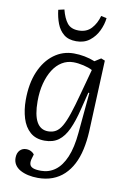

<svg xmlns="http://www.w3.org/2000/svg" viewBox="-105 -824 752 1116"><g transform="rotate(10 271.0 -265.5)"><path d="M409 -308 403 -309 377 -205Q360 -135 337.5 -86.5Q315 -38 282.5 -14Q250 10 201 10Q148 10 115 -19Q82 -48 67 -97Q52 -146 52 -204Q52 -301 82 -371.5Q112 -442 164 -480.5Q216 -519 281 -519Q313 -519 344.5 -513Q376 -507 406 -495L442 -518L465 -509L447 -88Q444 -30 433 19.5Q422 69 402 107.5Q382 146 353 173.5Q324 201 285.5 215.5Q247 230 200 230Q169 230 142 224Q115 218 94.5 206.5Q74 195 63 177.5Q52 160 52 138Q52 109 67 93Q82 77 105 77Q115 77 123.5 79.5Q132 82 140 87.5Q148 93 153 100L146 124Q140 143 143 157.5Q146 172 162 179Q178 186 211 186Q257 186 294 159Q331 132 355 75.5Q379 19 387 -69ZM211 -47Q237 -47 256.5 -58.5Q276 -70 292 -97.5Q308 -125 324 -172.5Q340 -220 359 -291L400 -442Q380 -453 347.5 -460.5Q315 -468 287 -468Q251 -468 220.5 -449.5Q190 -431 168 -396.5Q146 -362 133.5 -314.5Q121 -267 121 -209Q121 -128 143.5 -87.5Q166 -47 211 -47ZM281 -591Q235 -591 207.5 -613.5Q180 -636 166 -672.5Q152 -709 147 -753L182 -761Q195 -710 217 -682.5Q239 -655 284 -655Q331 -655 359 -685.5Q387 -716 399 -761L432 -754Q428 -716 410 -678.5Q392 -641 360 -616Q328 -591 281 -591Z"/></g></svg>

Font: Literata Light
Style: Italic
Weight: 300
Italic angle: -2°
Designer: Latin by Veronika Burian and Jose Scaglione. Greek by Irene Vlachou. Cyrillic by Vera Evstafieva
Foundry: TypeTogether
Version: Version 3.103;gftools[0.9.29]